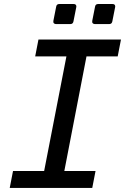

<svg xmlns="http://www.w3.org/2000/svg" viewBox="-20 -923 642 943"><path d="M255.4 -804.7Q248 -804.7 244.4 -809.1Q240.7 -813.5 242.2 -820.8L255.9 -890.1Q257.8 -903.3 271.5 -903.3H341.3Q355 -903.3 355 -891.1Q355 -888.7 354.5 -887.2L340.8 -817.9Q338.4 -804.7 325.2 -804.7ZM446.3 -804.7Q439 -804.7 435.3 -809.1Q431.6 -813.5 433.1 -820.8L446.8 -890.1Q448.7 -903.3 462.4 -903.3H532.2Q545.9 -903.3 545.9 -891.1Q545.9 -888.7 545.4 -887.2L531.7 -817.9Q529.3 -804.7 516.1 -804.7ZM43.9 -83H196.8L306.2 -646H152.8L168.9 -729H574.2L558.1 -646H404.8L295.9 -83H449.2L433.1 0H27.8Z"/></svg>

Font: Hack
Style: Italic
Weight: 400
Italic angle: -11°
Monospace: yes
Designer: Christopher Simpkins
Foundry: Christopher Simpkins
Version: Version 2.019; ttfautohint (v1.4.1) -l 4 -r 80 -G 350 -x 0 -